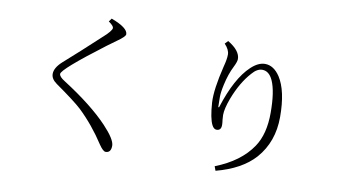

<svg xmlns="http://www.w3.org/2000/svg" viewBox="-81 -992 2163 1226"><g transform="rotate(10 1000.0 -379.5)"><path d="M552.2 -801.8Q661.1 -761.2 661.1 -719.2Q661.1 -704.1 607.9 -667Q584.5 -650.4 550.3 -625Q289.1 -427.7 289.1 -397Q289.1 -378.9 326.2 -356Q516.6 -234.4 620.1 -124.5Q696.3 -43.5 696.3 -2.9Q696.3 43 661.1 43Q645 43 618.2 3.9Q543.9 -110.8 451.2 -199.2Q404.8 -242.2 279.3 -330.1Q242.2 -356.4 242.2 -389.2Q242.2 -428.7 289.1 -471.2Q392.1 -562 511.2 -672.9Q570.3 -724.6 570.3 -744.1Q570.3 -757.8 537.1 -780.8Z M1477.5 -644Q1523.4 -687 1567.4 -687Q1623.5 -687 1664.6 -625Q1720.2 -539.1 1720.2 -369.1Q1720.2 -208.5 1623.5 -98.1Q1539.1 -3.4 1373.5 40L1363.3 12.2Q1523.9 -50.3 1599.6 -163.1Q1656.2 -247.1 1656.2 -384.8Q1656.2 -523.4 1625.5 -591.8Q1600.6 -647 1556.2 -647Q1522.5 -647 1490.2 -608.9Q1427.7 -540 1385.3 -429.2Q1359.4 -359.9 1359.4 -319.3Q1359.4 -307.1 1361.3 -289.1Q1364.3 -268.1 1364.3 -255.4Q1364.3 -219.2 1334.5 -219.2Q1316.4 -219.2 1304.2 -243.2Q1283.2 -284.2 1276.4 -386.2Q1271.5 -469.2 1309.6 -625Q1322.8 -673.8 1322.8 -704.1Q1322.8 -736.3 1290.5 -770L1309.6 -790Q1390.6 -741.7 1390.6 -687Q1390.6 -669.9 1372.6 -633.8Q1346.2 -582 1330.6 -510.7Q1319.3 -460.4 1319.3 -429.2Q1319.3 -382.8 1320.3 -362.8L1325.7 -363.8Q1388.2 -561 1477.5 -644Z"/></g></svg>

Font: I.MingCP
Style: Regular
Weight: 400
Designer: I.Font Project
Version: Version 8.000; Sep 06, 2022